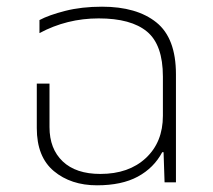

<svg xmlns="http://www.w3.org/2000/svg" viewBox="-20 -545 636 574"><path d="M270 9Q192 9 141 -33.5Q90 -76 90 -162V-295H128V-165Q128 -100 167.5 -62.5Q207 -25 280 -25Q365 -25 416 -72.5Q467 -120 467 -199V-316Q467 -411 419.5 -450.5Q372 -490 275 -490Q180 -490 98 -446V-485Q126 -500 175 -512.5Q224 -525 285 -525Q389 -525 447.5 -478Q506 -431 506 -323V0H472L469 -90H465Q440 -43 392 -17Q344 9 270 9Z"/></svg>

Font: Noto Sans Thai UI ExtLt
Style: Regular
Weight: 200
Designer: Monotype Design Team
Foundry: Monotype Imaging Inc.
Version: Version 2.000;GOOG;noto-source:20170915:90ef993387c0